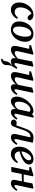

<svg xmlns="http://www.w3.org/2000/svg" viewBox="1766 -2312 787 4359"><g transform="rotate(90 2159.5 -132.5)"><path d="M201 14Q152 14 114.5 -8Q77 -30 56.5 -72.5Q36 -115 36 -177Q36 -241 58.5 -299Q81 -357 119.5 -402Q158 -447 208.5 -473Q259 -499 314 -499Q349 -499 375 -488.5Q401 -478 418 -459.5Q435 -441 441 -417Q439 -393 423 -379Q407 -365 384 -365Q363 -365 347.5 -378Q332 -391 318 -412L273 -477H334V-464H312Q278 -453 248 -427.5Q218 -402 195.5 -365.5Q173 -329 160.5 -286Q148 -243 148 -197Q148 -134 177.5 -103.5Q207 -73 255 -73Q280 -73 302.5 -83Q325 -93 345 -110Q365 -127 382 -148L410 -127Q395 -99 373 -73.5Q351 -48 324 -28.5Q297 -9 266 2.5Q235 14 201 14Z M651 14Q599 14 557 -7Q515 -28 490.5 -69.5Q466 -111 466 -172Q466 -238 487.5 -296.5Q509 -355 547.5 -400.5Q586 -446 637 -472.5Q688 -499 747 -499Q800 -499 840.5 -478Q881 -457 905 -416Q929 -375 929 -313Q929 -249 907.5 -190Q886 -131 848.5 -85Q811 -39 760.5 -12.5Q710 14 651 14ZM662 -35Q689 -35 712 -51.5Q735 -68 753.5 -96Q772 -124 785.5 -160.5Q799 -197 806 -238.5Q813 -280 813 -321Q813 -392 791.5 -420.5Q770 -449 735 -449Q709 -449 686 -433.5Q663 -418 643.5 -390.5Q624 -363 610.5 -326.5Q597 -290 590 -248.5Q583 -207 583 -164Q583 -93 605.5 -64Q628 -35 662 -35Z M1322 241 1312 210Q1336 200 1350 186Q1364 172 1368 151L1373 115Q1377 92 1385.5 74Q1394 56 1411 36.5Q1428 17 1459 -9L1448 -22L1516 -111L1545 -113Q1526 -86 1510.5 -62Q1495 -38 1483.5 -16.5Q1472 5 1465.5 26.5Q1459 48 1459 72L1457 122Q1456 172 1420.5 201.5Q1385 231 1322 241ZM1106 14Q1081 14 1062 4.5Q1043 -5 1032.5 -23.5Q1022 -42 1022 -68Q1022 -93 1027.5 -122Q1033 -151 1039 -178L1095 -426L1112 -398L1002 -407L1009 -445L1200 -499L1221 -486L1154 -197Q1150 -180 1147 -165.5Q1144 -151 1142 -138.5Q1140 -126 1140 -115Q1140 -94 1150.5 -84Q1161 -74 1179 -74Q1199 -74 1221.5 -83.5Q1244 -93 1272 -114.5Q1300 -136 1337 -169L1348 -133H1333Q1293 -87 1254.5 -54Q1216 -21 1179.5 -3.5Q1143 14 1106 14ZM1369 14Q1338 14 1318 -5Q1298 -24 1298 -61Q1298 -72 1300.5 -86.5Q1303 -101 1310 -125H1305L1342 -298Q1351 -341 1359 -384Q1367 -427 1375 -470L1473 -498L1493 -486L1420 -145Q1416 -127 1413.5 -112.5Q1411 -98 1411 -89Q1411 -79 1417 -73Q1423 -67 1432 -67Q1449 -67 1468 -83Q1487 -99 1514 -134L1545 -113Q1524 -81 1497.5 -52Q1471 -23 1439.5 -4.5Q1408 14 1369 14Z M1700 14Q1675 14 1656 4.5Q1637 -5 1626.5 -23.5Q1616 -42 1616 -68Q1616 -93 1621.5 -122Q1627 -151 1633 -178L1689 -426L1706 -398L1596 -407L1603 -445L1794 -499L1815 -486L1748 -197Q1744 -180 1741 -165.5Q1738 -151 1736 -138.5Q1734 -126 1734 -115Q1734 -94 1744.5 -84Q1755 -74 1773 -74Q1793 -74 1815.5 -83.5Q1838 -93 1866 -114.5Q1894 -136 1931 -169L1942 -133H1927Q1887 -87 1848.5 -54Q1810 -21 1773.5 -3.5Q1737 14 1700 14ZM1963 14Q1932 14 1912 -5Q1892 -24 1892 -61Q1892 -72 1894.5 -86.5Q1897 -101 1904 -125H1899L1936 -298Q1945 -341 1953 -384Q1961 -427 1969 -470L2067 -498L2087 -486L2014 -145Q2010 -127 2007.5 -112.5Q2005 -98 2005 -89Q2005 -79 2011 -73Q2017 -67 2026 -67Q2043 -67 2062 -83Q2081 -99 2108 -134L2139 -113Q2118 -81 2091.5 -52Q2065 -23 2033.5 -4.5Q2002 14 1963 14Z M2277 14Q2250 14 2226.5 1Q2203 -12 2188 -41Q2173 -70 2173 -117Q2173 -171 2193 -225.5Q2213 -280 2247 -329Q2281 -378 2323.5 -416Q2366 -454 2411.5 -476.5Q2457 -499 2499 -499Q2522 -499 2539 -490.5Q2556 -482 2571 -467Q2586 -452 2600 -432L2551 -391Q2531 -408 2509 -418.5Q2487 -429 2463 -429Q2448 -429 2432 -423Q2416 -417 2399.5 -405.5Q2383 -394 2367 -377Q2344 -353 2326 -318Q2308 -283 2298 -242.5Q2288 -202 2288 -164Q2288 -116 2303 -94.5Q2318 -73 2345 -73Q2364 -73 2384.5 -83.5Q2405 -94 2431.5 -117Q2458 -140 2490 -177L2497 -141H2488Q2457 -97 2421.5 -62Q2386 -27 2349.5 -6.5Q2313 14 2277 14ZM2525 14Q2493 14 2473.5 -5Q2454 -24 2453 -63Q2453 -73 2454 -82Q2455 -91 2456.5 -100Q2458 -109 2460 -119L2456 -122L2526 -444L2537 -448L2626 -506L2652 -498L2571 -144Q2567 -126 2564.5 -112.5Q2562 -99 2562 -90Q2562 -79 2568 -73Q2574 -67 2584 -67Q2601 -67 2621.5 -85Q2642 -103 2667 -135L2697 -115Q2678 -83 2651 -53.5Q2624 -24 2592.5 -5Q2561 14 2525 14Z M2766 14Q2737 14 2716 -4Q2695 -22 2694 -58Q2702 -86 2721.5 -102Q2741 -118 2768 -118Q2782 -118 2793 -115.5Q2804 -113 2815 -109Q2826 -105 2837 -98L2856 -88L2829 -49L2808 -68Q2822 -99 2834.5 -132.5Q2847 -166 2860 -203Q2873 -240 2888 -284Q2903 -330 2922 -369Q2941 -408 2965 -437Q2989 -466 3022.5 -482.5Q3056 -499 3102 -499Q3139 -499 3166.5 -494.5Q3194 -490 3221 -482L3145 -144Q3141 -126 3139 -112.5Q3137 -99 3137 -90Q3137 -79 3143 -73Q3149 -67 3158 -67Q3175 -67 3194 -83.5Q3213 -100 3240 -134L3270 -113Q3249 -81 3223 -52Q3197 -23 3165.5 -4.5Q3134 14 3094 14Q3062 14 3041.5 -4.5Q3021 -23 3021 -57Q3021 -75 3024 -94.5Q3027 -114 3034 -141L3069 -297Q3079 -341 3088 -385Q3097 -429 3105 -473L3153 -425Q3139 -428 3127 -429.5Q3115 -431 3098 -431Q3058 -431 3028 -415.5Q2998 -400 2976 -365Q2954 -330 2933 -272Q2918 -227 2905.5 -190Q2893 -153 2881.5 -120.5Q2870 -88 2857 -57Q2842 -18 2819.5 -2Q2797 14 2766 14Z M3476 14Q3427 14 3389 -7.5Q3351 -29 3330 -71.5Q3309 -114 3309 -175Q3309 -239 3331 -297Q3353 -355 3391.5 -400.5Q3430 -446 3481.5 -472.5Q3533 -499 3592 -499Q3650 -499 3682 -471.5Q3714 -444 3714 -398Q3714 -367 3695.5 -336Q3677 -305 3636.5 -275.5Q3596 -246 3531.5 -220Q3467 -194 3374 -172L3372 -210Q3466 -233 3519.5 -265Q3573 -297 3596 -331Q3619 -365 3619 -395Q3619 -421 3606.5 -434.5Q3594 -448 3573 -448Q3550 -448 3522.5 -428.5Q3495 -409 3471 -374Q3447 -339 3432 -295Q3417 -251 3417 -203Q3417 -135 3444.5 -104Q3472 -73 3520 -73Q3551 -73 3575.5 -83.5Q3600 -94 3620 -111.5Q3640 -129 3655 -148L3684 -126Q3668 -100 3647 -74.5Q3626 -49 3599.5 -29Q3573 -9 3542.5 2.5Q3512 14 3476 14Z M3786 8 3770 -1 3858 -420 3893 -396 3768 -407 3774 -444 3963 -499 3983 -486 3958 -363 3926 -216Q3915 -163 3905 -109Q3895 -55 3884 0ZM3865 -229V-276L4159 -278V-238ZM4137 14Q4104 14 4083.5 -2Q4063 -18 4063 -49Q4063 -67 4067 -88.5Q4071 -110 4076 -137L4111 -302Q4120 -345 4128.5 -388Q4137 -431 4144 -475L4243 -499L4263 -486L4189 -145Q4185 -127 4182.5 -112.5Q4180 -98 4180 -89Q4180 -79 4186 -73Q4192 -67 4201 -67Q4218 -67 4237.5 -83Q4257 -99 4284 -134L4314 -113Q4293 -81 4266.5 -52Q4240 -23 4208.5 -4.5Q4177 14 4137 14Z"/></g></svg>

Font: Source Serif 4 18pt SemiBold
Style: Italic
Weight: 600
Italic angle: -12°
Designer: Frank Grießhammer
Foundry: Adobe Systems Incorporated
Version: Version 4.004;hotconv 1.0.116;makeotfexe 2.5.65601